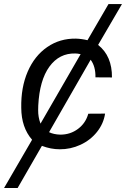

<svg xmlns="http://www.w3.org/2000/svg" viewBox="-70 -731 626 954"><path d="M229.5 -62Q279.8 -62 317.9 -90.8Q356 -119.6 368.7 -166L452.1 -166.5Q444.8 -116.7 411.9 -75.4Q378.9 -34.2 329.6 -11.5Q280.3 11.2 226.6 10.7Q182.6 10.7 138.2 -6.3L17.6 203.1H-49.8L89.4 -36.6Q36.1 -97.7 35.6 -195.3Q33.7 -296.4 67.6 -375Q101.6 -453.6 164.6 -497.1Q227.5 -540.5 307.6 -539.1Q336.4 -538.1 364.7 -531.2L469.2 -710.9H536.1L417.5 -507.8Q487.3 -452.6 486.3 -346.2L404.3 -346.7Q405.3 -400.9 380.4 -434.1L173.8 -74.2Q196.8 -63 229.5 -62ZM119.6 -184.6Q119.1 -149.4 131.3 -116.7L330.6 -461.9Q314.5 -465.3 304.2 -465.3Q224.6 -467.3 175.5 -399.9Q126.5 -332.5 120.1 -206.5Z"/></svg>

Font: Roboto
Style: Italic
Weight: 400
Italic angle: -12°
Designer: Google
Version: Version 2.134; 2016; ttfautohint (v1.6)